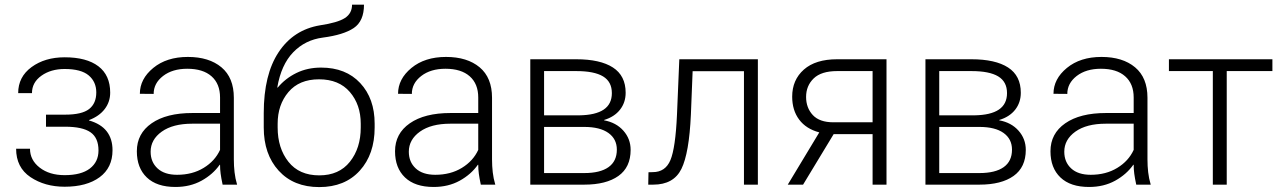

<svg xmlns="http://www.w3.org/2000/svg" viewBox="-20 -778 5401 809"><path d="M444.3 -387.7Q444.3 -348.6 421.1 -318.4Q397.9 -288.1 355 -272V-270.5Q404.8 -256.3 429.4 -224.9Q454.1 -193.4 454.1 -145Q454.1 -71.3 399.7 -31.2Q345.2 8.8 252.4 8.8Q168.9 8.8 108.4 -31.7Q47.9 -72.3 47.9 -151.4H106.4Q106.4 -103.5 147.2 -71.8Q188 -40 252.4 -40Q322.3 -40 358.6 -67.9Q395 -95.7 395 -144Q395 -197.3 361.3 -220.7Q327.6 -244.1 254.4 -244.1H173.8V-294.9H254.4Q325.2 -294.9 355.5 -318.6Q385.7 -342.3 385.7 -388.7Q385.7 -433.1 353.8 -460.2Q321.8 -487.3 252.4 -487.3Q194.3 -487.3 154.5 -459Q114.7 -430.7 114.7 -385.7H56.6Q56.6 -454.1 113 -495.4Q169.4 -536.6 252.4 -536.6Q344.7 -536.6 394.5 -498.8Q444.3 -460.9 444.3 -387.7Z M918 0Q912.1 -27.3 909.7 -45.9Q907.2 -64.5 907.2 -83.5L905.8 -84Q877 -43 829.1 -16.6Q781.2 9.8 719.2 9.8Q640.6 9.8 598.6 -30.3Q556.6 -70.3 556.6 -140.6Q556.6 -215.3 618.9 -258.5Q681.2 -301.8 790.5 -301.8H907.2V-367.2Q907.2 -424.8 871.3 -456.5Q835.4 -488.3 769 -488.3Q706.5 -488.3 667 -457.8Q627.4 -427.2 627.4 -382.3L569.3 -382.8Q569.3 -445.3 625.7 -491.7Q682.1 -538.1 771.5 -538.1Q860.8 -538.1 913.1 -494.4Q965.3 -450.7 965.3 -366.2V-106.4Q965.3 -78.1 968.3 -52.2Q971.2 -26.4 979 0ZM726.1 -41.5Q790.5 -41.5 838.1 -70.6Q885.7 -99.6 907.2 -146.5V-256.8H789.6Q708.5 -256.8 661.6 -223.4Q614.7 -189.9 614.7 -138.7Q614.7 -95.2 643.8 -68.4Q672.9 -41.5 726.1 -41.5Z M1333 -493.2Q1437 -493.2 1497.8 -428Q1558.6 -362.8 1558.6 -256.8V-240.7Q1558.6 -127.9 1495.8 -58.8Q1433.1 10.3 1325.2 10.3Q1217.3 10.3 1154.3 -58.8Q1091.3 -127.9 1091.3 -240.7V-301.3Q1091.3 -463.9 1154.1 -558.3Q1216.8 -652.8 1328.6 -671.4Q1403.3 -682.6 1433.3 -702.1Q1463.4 -721.7 1463.4 -758.3H1513.7Q1513.7 -689 1470.5 -659.9Q1427.2 -630.9 1340.3 -619.6Q1265.6 -609.9 1215.1 -557.4Q1164.6 -504.9 1148.4 -409.7L1149.9 -408.7Q1182.6 -447.8 1229 -470.5Q1275.4 -493.2 1333 -493.2ZM1324.2 -443.8Q1240.7 -443.8 1195.3 -390.1Q1149.9 -336.4 1149.9 -256.8V-240.7Q1149.9 -153.8 1195.3 -96.4Q1240.7 -39.1 1325.2 -39.1Q1408.7 -39.1 1454.3 -96.4Q1500 -153.8 1500 -240.7V-256.8Q1500 -336.9 1454.1 -390.4Q1408.2 -443.8 1324.2 -443.8Z M2005.9 0Q2000 -27.3 1997.6 -45.9Q1995.1 -64.5 1995.1 -83.5L1993.7 -84Q1964.8 -43 1917 -16.6Q1869.1 9.8 1807.1 9.8Q1728.5 9.8 1686.5 -30.3Q1644.5 -70.3 1644.5 -140.6Q1644.5 -215.3 1706.8 -258.5Q1769 -301.8 1878.4 -301.8H1995.1V-367.2Q1995.1 -424.8 1959.2 -456.5Q1923.3 -488.3 1856.9 -488.3Q1794.4 -488.3 1754.9 -457.8Q1715.3 -427.2 1715.3 -382.3L1657.2 -382.8Q1657.2 -445.3 1713.6 -491.7Q1770 -538.1 1859.4 -538.1Q1948.7 -538.1 2001 -494.4Q2053.2 -450.7 2053.2 -366.2V-106.4Q2053.2 -78.1 2056.2 -52.2Q2059.1 -26.4 2066.9 0ZM1814 -41.5Q1878.4 -41.5 1926 -70.6Q1973.6 -99.6 1995.1 -146.5V-256.8H1877.4Q1796.4 -256.8 1749.5 -223.4Q1702.6 -189.9 1702.6 -138.7Q1702.6 -95.2 1731.7 -68.4Q1760.7 -41.5 1814 -41.5Z M2214.4 0V-528.3H2408.2Q2508.8 -528.3 2562.5 -493.7Q2616.2 -459 2616.2 -387.2Q2616.2 -346.2 2592.5 -315.9Q2568.8 -285.6 2525.4 -272.5V-271Q2576.2 -261.7 2606.7 -227.3Q2637.2 -192.9 2637.2 -146.5Q2637.2 -73.2 2585.7 -36.6Q2534.2 0 2441.9 0ZM2272.5 -243.2V-48.8H2441.9Q2508.8 -48.8 2543.9 -73.7Q2579.1 -98.6 2579.1 -147.5Q2579.1 -192.4 2543.5 -217.8Q2507.8 -243.2 2441.9 -243.2ZM2272.5 -292H2420.4Q2489.3 -293 2523.7 -316.2Q2558.1 -339.4 2558.1 -385.7Q2558.1 -433.6 2521 -456.1Q2483.9 -478.5 2408.2 -478.5H2272.5Z M3173.3 -528.3V0H3114.7V-478H2898.4L2891.1 -294.9Q2883.8 -132.3 2851.1 -66.2Q2818.4 0 2732.4 0H2711.4L2712.4 -52.2L2730.5 -52.7Q2783.7 -52.7 2804.9 -103.5Q2826.2 -154.3 2832.5 -294.9L2842.3 -528.3Z M3715.3 -528.3V0H3656.7V-212.9H3492.7L3363.8 0H3299.3L3432.1 -220.2Q3376.5 -234.9 3347.2 -274.2Q3317.9 -313.5 3317.9 -370.6Q3317.9 -441.4 3367.2 -484.9Q3416.5 -528.3 3507.3 -528.3ZM3376.5 -369.6Q3376.5 -323.7 3404.8 -293.2Q3433.1 -262.7 3491.7 -262.7H3656.7V-478.5H3507.3Q3440.4 -478.5 3408.4 -447.5Q3376.5 -416.5 3376.5 -369.6Z M3879.4 0V-528.3H4073.2Q4173.8 -528.3 4227.5 -493.7Q4281.2 -459 4281.2 -387.2Q4281.2 -346.2 4257.6 -315.9Q4233.9 -285.6 4190.4 -272.5V-271Q4241.2 -261.7 4271.7 -227.3Q4302.2 -192.9 4302.2 -146.5Q4302.2 -73.2 4250.7 -36.6Q4199.2 0 4106.9 0ZM3937.5 -243.2V-48.8H4106.9Q4173.8 -48.8 4209 -73.7Q4244.1 -98.6 4244.1 -147.5Q4244.1 -192.4 4208.5 -217.8Q4172.9 -243.2 4106.9 -243.2ZM3937.5 -292H4085.4Q4154.3 -293 4188.7 -316.2Q4223.1 -339.4 4223.1 -385.7Q4223.1 -433.6 4186 -456.1Q4148.9 -478.5 4073.2 -478.5H3937.5Z M4767.6 0Q4761.7 -27.3 4759.3 -45.9Q4756.8 -64.5 4756.8 -83.5L4755.4 -84Q4726.6 -43 4678.7 -16.6Q4630.9 9.8 4568.8 9.8Q4490.2 9.8 4448.2 -30.3Q4406.2 -70.3 4406.2 -140.6Q4406.2 -215.3 4468.5 -258.5Q4530.8 -301.8 4640.1 -301.8H4756.8V-367.2Q4756.8 -424.8 4720.9 -456.5Q4685.1 -488.3 4618.7 -488.3Q4556.2 -488.3 4516.6 -457.8Q4477.1 -427.2 4477.1 -382.3L4418.9 -382.8Q4418.9 -445.3 4475.3 -491.7Q4531.7 -538.1 4621.1 -538.1Q4710.4 -538.1 4762.7 -494.4Q4814.9 -450.7 4814.9 -366.2V-106.4Q4814.9 -78.1 4817.9 -52.2Q4820.8 -26.4 4828.6 0ZM4575.7 -41.5Q4640.1 -41.5 4687.7 -70.6Q4735.4 -99.6 4756.8 -146.5V-256.8H4639.2Q4558.1 -256.8 4511.2 -223.4Q4464.4 -189.9 4464.4 -138.7Q4464.4 -95.2 4493.4 -68.4Q4522.5 -41.5 4575.7 -41.5Z M5341.3 -478.5H5148.9V0H5090.3V-478.5H4905.3V-528.3H5341.3Z"/></svg>

Font: Roboto Web
Style: Light
Weight: 300
Designer: Google
Version: Version 1.200310; 2013